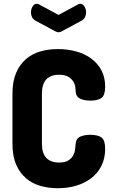

<svg xmlns="http://www.w3.org/2000/svg" viewBox="-20 -991 602 1017"><path d="M381 -505Q381 -515 379 -530Q377 -545 368 -559.5Q359 -574 341.5 -584.5Q324 -595 292 -595Q249 -595 225.5 -570.5Q202 -546 202 -495V-230Q202 -179 225.5 -154.5Q249 -130 293 -130Q323 -130 340 -140Q357 -150 366 -165Q375 -180 377.5 -197.5Q380 -215 381 -230Q383 -258 405.5 -267.5Q428 -277 458 -277Q499 -277 518 -262.5Q537 -248 537 -203Q537 -153 518 -114Q499 -75 465 -48.5Q431 -22 385.5 -8Q340 6 286 6Q237 6 193.5 -6.5Q150 -19 117 -47.5Q84 -76 65 -120.5Q46 -165 46 -230V-495Q46 -559 65 -604Q84 -649 117 -677.5Q150 -706 193.5 -718.5Q237 -731 286 -731Q340 -731 385.5 -718Q431 -705 465 -679.5Q499 -654 518 -617Q537 -580 537 -532Q537 -487 518 -472.5Q499 -458 459 -458Q427 -458 405 -468Q383 -478 381 -505ZM290 -912 394 -968Q400 -971 405 -971Q419 -971 427.5 -956.5Q436 -942 436 -925Q436 -912 430.5 -900.5Q425 -889 411 -881L307 -825Q297 -820 290 -820Q283 -820 273 -825L169 -881Q155 -889 149.5 -900.5Q144 -912 144 -925Q144 -942 152.5 -956.5Q161 -971 175 -971Q180 -971 186 -968Z"/></svg>

Font: AkaAcidDosis
Style: ExtraBold
Weight: 800
Designer: Edgar Tolentino, Pablo Impallari, Igino Marini, Aka-Acid
Foundry: Edgar Tolentino, Pablo Impallari, Igino Marini, Aka-Acid
Version: Version 1.007